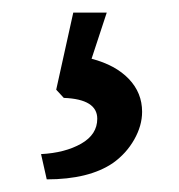

<svg xmlns="http://www.w3.org/2000/svg" viewBox="-20 -37 284 304"><path d="M134 151Q134 120 81 118L69 105L96 -17H149L125 56Q163 66 184 88Q205 110 205 140Q205 162 192.5 184Q180 206 159 221Q121 247 54 247L45 207Q83 205 108.5 190.5Q134 176 134 151Z"/></svg>

Font: Andada Pro ExtraBold
Style: Regular
Weight: 800
Designer: Carolina Giovagnoli
Foundry: Huerta Tipografica
Version: Version 3.005; ttfautohint (v1.8.4)